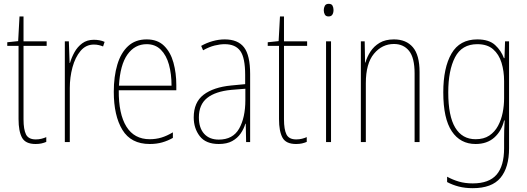

<svg xmlns="http://www.w3.org/2000/svg" viewBox="-20 -836 2758 1004"><path d="M167 -107Q183 -107 197 -110.5Q211 -114 222 -119V-94Q210 -89 197 -86Q184 -83 166 -83Q113 -83 95 -116.5Q77 -150 77 -213V-596H18V-615L75 -621L82 -750H103V-620H224V-596H103V-212Q103 -159 116 -133Q129 -107 167 -107Z M471 -628Q485 -628 499.5 -625.5Q514 -623 527 -617L519 -593Q510 -597 497.5 -600Q485 -603 471 -603Q429 -603 401 -569.5Q373 -536 359 -484Q345 -432 345 -376V-93H319V-620H340L344 -507H346Q354 -535 369.5 -563Q385 -591 410 -609.5Q435 -628 471 -628Z M747 -630Q804 -630 838 -596.5Q872 -563 887 -508.5Q902 -454 902 -391V-364H601Q600 -240 641 -174Q682 -108 763 -108Q795 -108 823.5 -116.5Q852 -125 884 -144V-115Q858 -100 828.5 -91.5Q799 -83 763 -83Q665 -83 620 -157Q575 -231 575 -356Q575 -436 593.5 -498Q612 -560 650 -595Q688 -630 747 -630ZM747 -605Q685 -605 646.5 -551Q608 -497 602 -388H877Q877 -449 863.5 -498Q850 -547 821 -576Q792 -605 747 -605Z M1155 -630Q1224 -630 1256 -588.5Q1288 -547 1288 -449V-93H1267L1265 -189H1263Q1255 -162 1238.5 -138Q1222 -114 1194.5 -98.5Q1167 -83 1124 -83Q1056 -83 1024.5 -124Q993 -165 993 -222Q993 -301 1044.5 -340.5Q1096 -380 1189 -389L1262 -396V-444Q1262 -534 1236.5 -569.5Q1211 -605 1155 -605Q1131 -605 1102.5 -598Q1074 -591 1042 -573L1032 -596Q1060 -612 1092 -621Q1124 -630 1155 -630ZM1189 -366Q1106 -358 1063 -323.5Q1020 -289 1020 -222Q1020 -167 1047.5 -136.5Q1075 -106 1124 -106Q1198 -106 1230.5 -163.5Q1263 -221 1263 -313V-372Z M1529 -107Q1545 -107 1559 -110.5Q1573 -114 1584 -119V-94Q1572 -89 1559 -86Q1546 -83 1528 -83Q1475 -83 1457 -116.5Q1439 -150 1439 -213V-596H1380V-615L1437 -621L1444 -750H1465V-620H1586V-596H1465V-212Q1465 -159 1478 -133Q1491 -107 1529 -107Z M1699 -816Q1714 -816 1719 -806Q1724 -796 1724 -784Q1724 -769 1718 -759.5Q1712 -750 1698 -750Q1684 -750 1678.5 -760Q1673 -770 1673 -783Q1673 -795 1678.5 -805.5Q1684 -816 1699 -816ZM1711 -620V-93H1685V-620Z M2040 -630Q2104 -630 2139 -589Q2174 -548 2174 -459V-93H2148V-452Q2148 -534 2119 -570Q2090 -606 2040 -606Q1978 -606 1935.5 -555Q1893 -504 1893 -401V-93H1867V-620H1887L1889 -509H1891Q1899 -538 1917 -566Q1935 -594 1965 -612Q1995 -630 2040 -630Z M2476 -630Q2537 -630 2569 -600.5Q2601 -571 2615 -532H2618L2621 -620H2642V-61Q2642 40 2597 94Q2552 148 2452 148Q2412 148 2379 139.5Q2346 131 2318 116V88Q2347 104 2379.5 113.5Q2412 123 2452 123Q2537 123 2576.5 77.5Q2616 32 2616 -61V-107Q2616 -132 2616.5 -154Q2617 -176 2619 -206H2616Q2603 -151 2565 -117Q2527 -83 2467 -83Q2387 -83 2342.5 -149.5Q2298 -216 2298 -353Q2298 -482 2341 -556Q2384 -630 2476 -630ZM2476 -605Q2395 -605 2359.5 -536.5Q2324 -468 2324 -353Q2324 -229 2360.5 -168.5Q2397 -108 2467 -108Q2510 -108 2538.5 -127Q2567 -146 2584 -177.5Q2601 -209 2608.5 -246.5Q2616 -284 2616 -322V-412Q2616 -464 2602.5 -508Q2589 -552 2558.5 -578.5Q2528 -605 2476 -605Z"/></svg>

Font: Noto Sans Telugu UI Condensed Thin
Style: Regular
Weight: 100
Width: 3
Designer: Jelle Bosma - Monotype Design Team
Foundry: Monotype Imaging Inc.
Version: Version 2.005; ttfautohint (v1.8.4.7-5d5b)